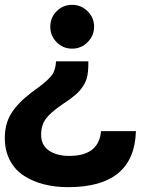

<svg xmlns="http://www.w3.org/2000/svg" viewBox="-21 -565 585 798"><path d="M262.2 212.9Q208.5 212.9 162.1 201.2Q115.7 189.5 78.6 165.5Q41.5 141.6 20.3 101.6Q-1 61.5 -1 8.8Q-1 -26.4 8.3 -55.7Q17.6 -85 37.6 -110.8Q57.6 -136.7 81.8 -157.7Q106 -178.7 143.1 -205.1Q183.1 -235.4 196.5 -255.4Q210 -275.4 211.9 -310.1H346.2Q346.7 -274.4 342.3 -251Q337.9 -227.5 324.2 -206.8Q310.5 -186 291.3 -169.7Q272 -153.3 237.8 -130.9Q189 -97.7 169.4 -71Q149.9 -44.4 149.9 -4.9Q149.9 38.1 182.1 60.5Q214.4 83 267.1 83Q390.1 83 398.9 -20H543.9Q537.6 212.9 262.2 212.9ZM278.8 -544.9Q316.4 -544.9 343.3 -518.1Q370.1 -491.2 370.1 -454.1Q370.1 -417 343.3 -389.9Q316.4 -362.8 278.8 -362.8Q240.7 -362.8 214.4 -389.6Q188 -416.5 188 -454.1Q188 -491.7 214.4 -518.3Q240.7 -544.9 278.8 -544.9Z"/></svg>

Font: Nacelle Bold
Style: Regular
Weight: 700
Designer: Sora Sagano
Foundry: Sora Sagano
Version: Version 1.000;FEAKit 1.0